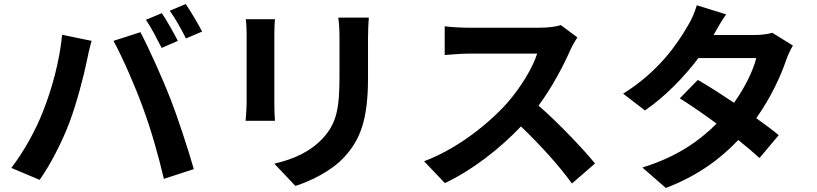

<svg xmlns="http://www.w3.org/2000/svg" viewBox="-20 -863 4040 949"><path d="M780 -798 701 -765C728 -727 758 -667 779 -626L859 -661C840 -698 805 -761 780 -798ZM898 -843 819 -810C846 -773 879 -714 899 -673L979 -707C961 -742 924 -805 898 -843ZM192 -311C158 -223 99 -115 36 -33L176 26C229 -49 288 -163 324 -260C359 -353 395 -491 409 -561C413 -583 424 -632 433 -661L287 -691C275 -564 237 -423 192 -311ZM686 -332C726 -224 762 -98 790 21L938 -27C910 -126 857 -286 822 -376C784 -473 715 -627 674 -704L541 -661C583 -585 648 -437 686 -332Z M1803 -776H1652C1656 -748 1658 -716 1658 -676C1658 -632 1658 -537 1658 -486C1658 -330 1645 -255 1576 -180C1516 -115 1435 -77 1336 -54L1440 56C1513 33 1617 -16 1683 -88C1757 -170 1799 -263 1799 -478C1799 -527 1799 -624 1799 -676C1799 -716 1801 -748 1803 -776ZM1339 -768H1195C1198 -745 1199 -710 1199 -691C1199 -647 1199 -411 1199 -354C1199 -324 1195 -285 1194 -266H1339C1337 -289 1336 -328 1336 -353C1336 -409 1336 -647 1336 -691C1336 -723 1337 -745 1339 -768Z M2834 -678 2752 -739C2732 -732 2692 -726 2649 -726C2604 -726 2348 -726 2296 -726C2266 -726 2205 -729 2178 -733V-591C2199 -592 2254 -598 2296 -598C2339 -598 2594 -598 2635 -598C2613 -527 2552 -428 2486 -353C2392 -248 2237 -126 2076 -66L2179 42C2316 -23 2449 -127 2555 -238C2649 -148 2742 -46 2807 44L2921 -55C2862 -127 2741 -255 2642 -341C2709 -432 2765 -538 2799 -616C2808 -636 2826 -667 2834 -678Z M3569 -792 3424 -837C3415 -803 3394 -757 3378 -733C3328 -646 3235 -509 3060 -400L3168 -317C3269 -387 3362 -483 3432 -576H3718C3703 -514 3660 -427 3608 -355C3545 -397 3482 -438 3429 -468L3340 -377C3391 -345 3457 -300 3522 -252C3439 -169 3328 -88 3155 -35L3271 66C3427 7 3541 -78 3629 -171C3670 -138 3707 -107 3734 -82L3829 -195C3800 -219 3761 -248 3718 -279C3789 -379 3839 -486 3866 -567C3875 -592 3888 -619 3899 -638L3797 -701C3775 -694 3741 -690 3710 -690H3507C3519 -712 3544 -757 3569 -792Z"/></svg>

Font: Noto Sans CJK TC
Style: Bold
Weight: 700
Designer: Ryoko NISHIZUKA 西塚涼子 (kana, bopomofo & ideographs); Paul D. Hunt (Latin, Greek & Cyrillic); Sandoll Communications 산돌커뮤니
Foundry: Adobe
Version: Version 2.004;hotconv 1.0.118;makeotfexe 2.5.65603